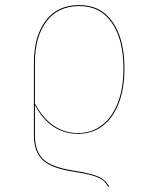

<svg xmlns="http://www.w3.org/2000/svg" viewBox="-20 -547 596 759"><path d="M411 191 407 192Q399 175 386 165Q373 155 345.5 147Q318 139 267 131Q183 118 148.5 85.5Q114 53 114 -14V-299Q114 -403 160.5 -465Q207 -527 294 -527Q379 -527 425.5 -459.5Q472 -392 472 -277Q472 -195 448.5 -136.5Q425 -78 384 -48Q343 -18 289 -18Q179 -18 118 -132V-14Q118 52 151.5 83Q185 114 268 127Q343 139 371 152Q399 165 411 191ZM118 -299V-138Q181 -21 289 -21Q341 -21 381.5 -51Q422 -81 445 -138.5Q468 -196 468 -277Q468 -390 422.5 -456.5Q377 -523 294 -523Q209 -523 163.5 -462Q118 -401 118 -299Z"/></svg>

Font: FiraGO Four
Style: Regular
Weight: 100
Designer: bBox Type
Foundry: bBox Type GmbH
Version: Version 1.001